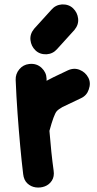

<svg xmlns="http://www.w3.org/2000/svg" viewBox="-20 -850 440 870"><path d="M85 -61Q88 -34 104 -19Q120 -4 141.5 -1Q163 2 183 -5.5Q203 -13 215 -31.5Q227 -50 223 -77Q212 -156 204 -257Q224 -331 237 -346Q245 -355 263 -365Q281 -374 347 -405Q373 -417 382 -444Q393 -474 380 -498.5Q367 -523 341 -533.5Q315 -544 287 -531Q208 -494 191 -484V-494Q190 -522 169 -542Q146 -564 112 -560Q85 -557 67.5 -536Q50 -515 51 -488Q54 -413 59.5 -336.5Q65 -260 71.5 -189Q78 -118 85 -61ZM191 -604Q220 -606 239 -628L317 -714Q337 -738 334 -765.5Q331 -793 311.5 -812Q292 -831 261 -830Q232 -828 213 -806L135 -720Q115 -696 118 -668.5Q121 -641 140.5 -622Q160 -603 191 -604Z"/></svg>

Font: Balsamiq Sans
Style: Bold
Weight: 700
Designer: Michael Angeles
Foundry: Balsamiq SRL
Version: Version 1.020; ttfautohint (v1.8.4.7-5d5b);gftools[0.9.26]